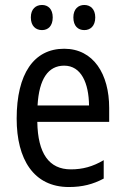

<svg xmlns="http://www.w3.org/2000/svg" viewBox="-20 -742 502 772"><path d="M104 -672C104 -637 124 -621 149 -621C173 -621 192 -637 192 -672C192 -706 173 -722 149 -722C124 -722 104 -706 104 -672ZM275 -672C275 -637 294 -621 319 -621C343 -621 363 -637 363 -672C363 -706 343 -722 319 -722C295 -722 275 -706 275 -672ZM238 -546C116 -546 47 -445 47 -265C47 -102 115 10 257 10C311 10 354 -1 397 -24V-98C353 -72 312 -61 265 -61C177 -61 132 -125 130 -252H419V-308C419 -444 356 -546 238 -546ZM238 -478C307 -478 337 -407 338 -318H131C137 -425 174 -478 238 -478Z"/></svg>

Font: Noto Sans Lao UI Cond
Style: Regular
Weight: 400
Width: 3
Designer: Monotype Design Team
Foundry: Monotype Imaging Inc.
Version: Version 2.000